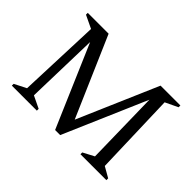

<svg xmlns="http://www.w3.org/2000/svg" viewBox="-123 -930 1205 1205"><g transform="rotate(45 479.5 -327.5)"><path d="M60 0V-16L139 -56L160 -603L74 -644V-660H259L490 -128L720 -660H896V-644L812 -604L829 -56L899 -16V0H669V-16L743 -55L733 -548L494 5H449L214 -541L201 -55L282 -16V0Z"/></g></svg>

Font: Spectral SC
Style: Regular
Weight: 400
Designer: Jean-Baptiste Levee
Foundry: Production Type
Version: Version 2.001